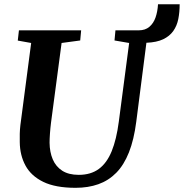

<svg xmlns="http://www.w3.org/2000/svg" viewBox="-20 -888 879 918"><path d="M341.5 10Q245 10 186.8 -18.5Q128.5 -47 101.8 -96.5Q75 -146 74.5 -209Q74 -228 74.5 -248.2Q75 -268.5 77.5 -290L129 -682.5L65 -694L70.5 -743H368L363.5 -694.5L274.5 -682.5L224 -302Q220.5 -273.5 218.8 -248.8Q217 -224 217 -205.5Q217.5 -161 232.2 -126.2Q247 -91.5 277.5 -71.8Q308 -52 356.5 -52Q414 -52 452.5 -80.2Q491 -108.5 514 -165Q537 -221.5 548 -306L597.5 -682.5L527.5 -694.5L532 -743H643.5Q674.5 -743 694.2 -759.8Q714 -776.5 723.8 -804.8Q733.5 -833 735.5 -867.5H839Q839 -830 832.5 -797.2Q826 -764.5 808.5 -739.8Q791 -715 760 -700.2Q729 -685.5 680 -683.5L631.5 -306Q620.5 -220 596.5 -159.5Q572.5 -99 535.8 -61.8Q499 -24.5 450.2 -7.2Q401.5 10 341.5 10Z"/></svg>

Font: Merriweather 20pt
Style: Bold Italic
Weight: 700
Italic angle: -7.8°
Version: Version 2.101